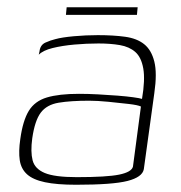

<svg xmlns="http://www.w3.org/2000/svg" viewBox="-20 -502 499 530"><path d="M190 8Q137 8 104 1Q71 -6 54.5 -21Q38 -36 34.5 -60Q31 -84 36 -118Q43 -169 59.5 -196Q76 -223 109.5 -233Q143 -243 198 -243Q223 -243 251 -241.5Q279 -240 304.5 -238Q330 -236 348 -233.5Q366 -231 372 -229Q381 -282 375.5 -313Q370 -344 353.5 -358.5Q337 -373 311 -377.5Q285 -382 252 -382Q219 -382 185.5 -379Q152 -376 125.5 -369.5Q99 -363 87 -351L89 -360Q91 -378 105.5 -384.5Q120 -391 133 -394Q151 -399 184 -402Q217 -405 250 -405Q293 -405 325.5 -400.5Q358 -396 378 -380Q398 -364 406 -332Q414 -300 406 -245L377 -35Q373 -13 332 -2.5Q291 8 190 8ZM192 -13Q275 -13 309 -20Q343 -27 347 -42L369 -208Q361 -212 335.5 -215Q310 -218 279.5 -221Q249 -224 226 -224Q175 -224 142 -218.5Q109 -213 92.5 -191Q76 -169 69 -120Q64 -83 70 -59.5Q76 -36 103.5 -24.5Q131 -13 192 -13ZM162 -461 164 -482H360L358 -461Z"/></svg>

Font: Genos Thin ExtraLight
Style: Italic
Weight: 250
Italic angle: -8°
Version: Version 1.010